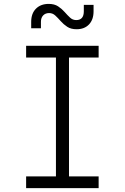

<svg xmlns="http://www.w3.org/2000/svg" viewBox="-20 -965 640 985"><path d="M114 0V-60H267V-670H114V-730H486V-670H334V-60H486V0ZM373 -815Q344 -815 325 -827.5Q306 -840 291.5 -856.5Q277 -873 263.5 -885.5Q250 -898 232 -898Q213 -898 201.5 -886Q190 -874 190 -853V-820H140V-853Q140 -896 164.5 -920.5Q189 -945 230 -945Q259 -945 278 -932.5Q297 -920 311.5 -903.5Q326 -887 339.5 -874.5Q353 -862 371 -862Q410 -862 410 -907V-940H460V-907Q460 -864 436.5 -839.5Q413 -815 373 -815Z"/></svg>

Font: JetBrains Mono NL ExtraLight
Style: Regular
Weight: 200
Designer: Philipp Nurullin, Konstantin Bulenkov
Foundry: JetBrains
Version: Version 2.304; ttfautohint (v1.8.4.7-5d5b)